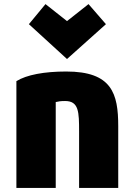

<svg xmlns="http://www.w3.org/2000/svg" viewBox="-20 -904 652 937"><path d="M202 -884 307 -801 412 -884 497 -786 307 -616 121 -786ZM557 13H366V-261C366 -357 365 -411 298 -411C274 -411 267 -409 252 -406V13H60V-508C110 -539 196 -555 303 -555C526 -555 557 -448 557 -288Z"/></svg>

Font: Repo Black
Style: Regular
Weight: 900
Designer: Stefan Peev
Foundry: Context Ltd
Version: Version 1.502